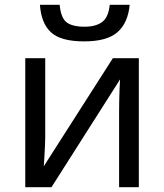

<svg xmlns="http://www.w3.org/2000/svg" viewBox="-20 -778 683 798"><path d="M168 -536V-209Q168 -197 167 -173Q166 -149 164.5 -125Q163 -101 162 -87L449 -536H557V0H475V-316Q475 -332 475.5 -358Q476 -384 477 -409.5Q478 -435 479 -448L194 0H85V-536ZM519 -758Q512 -683 468.5 -644.5Q425 -606 330 -606Q232 -606 191.5 -644Q151 -682 146 -758H228Q233 -704 256.5 -685.5Q280 -667 332 -667Q378 -667 404.5 -686.5Q431 -706 436 -758Z"/></svg>

Font: Noto IKEA Arabic
Style: Regular
Weight: 400
Designer: Monotype Design Team
Foundry: Monotype Imaging Inc.
Version: Version 1.200